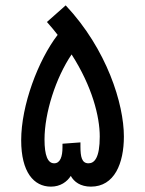

<svg xmlns="http://www.w3.org/2000/svg" viewBox="-20 -696 540 716"><path d="M170 0C205 0 230 -18 244 -40C256 -18 280 0 319 0C407 0 442 -87 442 -187C442 -308 379 -512 225 -676L155 -614C169 -598 183 -582 195 -566C122 -471 59 -303 59 -173C59 -54 106 0 170 0ZM280 -150V-165L213 -160V-146C213 -113 205 -87 182 -87C158 -87 146 -116 146 -176C146 -275 188 -406 247 -493C324 -373 352 -261 352 -187C352 -107 332 -87 310 -87C285 -87 280 -111 280 -150Z"/></svg>

Font: Noto Sans Arabic UI XCn Md
Style: Regular
Weight: 500
Width: 2
Designer: Monotype Design Team, Nadine Chahine and Nizar Qandah
Foundry: Monotype Imaging Inc.
Version: Version 2.010